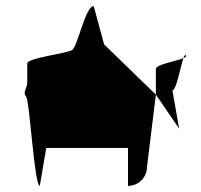

<svg xmlns="http://www.w3.org/2000/svg" viewBox="-20 -795 656 627"><path d="M65 -480C77 -468 92 -188 110 -188L131 -312H398V-188C432 -188 460 -215 460 -250L489 -486L320 -650L286 -775C259 -775 234 -645 216 -632C198 -620 69 -606 69 -588V-525C69 -508 53 -493 65 -480ZM489 -486V-570C489 -584 554 -595 579 -605C569 -577 556 -500 543 -500L565 -375ZM579 -605C586 -608 590 -611 587 -614C584 -617 582 -613 579 -605Z"/></svg>

Font: bitstorm
Style: suext
Weight: 400
Version: Version 0.2